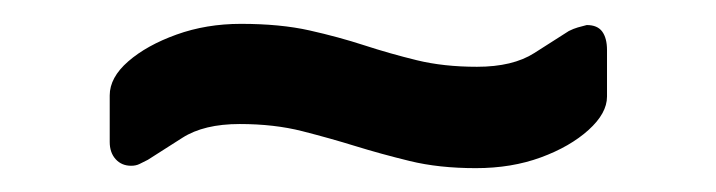

<svg xmlns="http://www.w3.org/2000/svg" viewBox="-20 -380 600 161"><path d="M90 -241Q82 -241 77 -246.5Q72 -252 72 -261V-300Q72 -315 87.5 -328.5Q103 -342 128 -351Q153 -360 182 -360Q215 -360 239.5 -354.5Q264 -349 285.5 -342Q307 -335 329.5 -329.5Q352 -324 380 -324Q410 -324 428 -335.5Q446 -347 457 -354Q461 -356 464.5 -357Q468 -358 472 -359Q481 -359 485 -353.5Q489 -348 489 -338V-299Q489 -285 473.5 -271Q458 -257 433.5 -248Q409 -239 379 -239Q348 -239 323.5 -245Q299 -251 278 -257.5Q257 -264 233.5 -270Q210 -276 181 -276Q151 -276 133 -264.5Q115 -253 104 -246Q100 -244 97 -242.5Q94 -241 90 -241Z"/></svg>

Font: Rubik Light
Style: Regular
Weight: 400
Version: Version 2.101